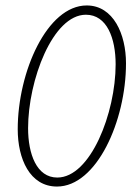

<svg xmlns="http://www.w3.org/2000/svg" viewBox="-20 -672 501 704"><path d="M189 12C334 12 442 -228 442 -440C442 -546 396 -652 298 -652C153 -652 45 -409 45 -198C45 -90 89 12 189 12ZM190 -21C114 -21 83 -108 83 -202C83 -377 173 -618 295 -618C372 -618 404 -532 404 -436C404 -258 312 -21 190 -21Z"/></svg>

Font: Source Sans Pro Light
Style: Italic
Weight: 300
Italic angle: -11°
Designer: Paul D. Hunt
Foundry: Adobe Systems Incorporated
Version: Version 3.006;hotconv 1.0.111;makeotfexe 2.5.65597